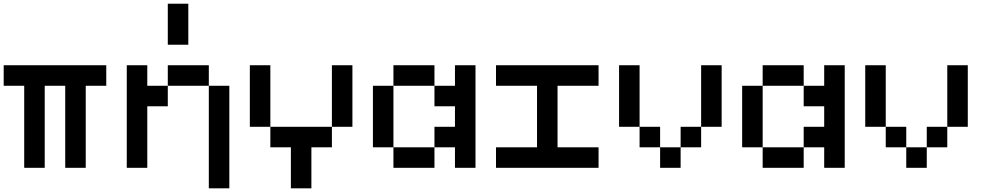

<svg xmlns="http://www.w3.org/2000/svg" viewBox="-20 -909 5373 1040"><path d="M222.2 -444.4V0H111.1V-444.4H0V-555.6H555.6V-444.4H444.4V0H333.3V-444.4Z M777.8 -333.3V0H666.7V-555.6H777.8V-444.4H888.9V-333.3ZM1222.2 111.1H1111.1V-444.4H1222.2ZM1111.1 -444.4H888.9V-555.6H1111.1ZM1000 -666.7H888.9V-888.9H1000Z M1888.9 -222.2H1777.8V-555.6H1888.9ZM1555.6 -111.1H1444.4V-222.2H1777.8V-111.1H1666.7V111.1H1555.6ZM1444.4 -222.2H1333.3V-555.6H1444.4Z M2111.1 -111.1H2000V-444.4H2111.1ZM2444.4 -333.3H2333.3V-444.4H2444.4V-555.6H2555.6V0H2444.4V-111.1H2333.3V-222.2H2444.4ZM2333.3 0H2111.1V-111.1H2333.3ZM2333.3 -444.4H2111.1V-555.6H2333.3Z M2888.9 -444.4H2666.7V-555.6H3222.2V-444.4H3000V-111.1H3222.2V0H2666.7V-111.1H2888.9Z M3666.7 0H3555.6V-111.1H3666.7ZM3555.6 -111.1H3444.4V-222.2H3555.6ZM3777.8 -111.1H3666.7V-222.2H3777.8ZM3444.4 -222.2H3333.3V-555.6H3444.4ZM3888.9 -222.2H3777.8V-555.6H3888.9Z M4111.1 -111.1H4000V-444.4H4111.1ZM4444.4 -333.3H4333.3V-444.4H4444.4V-555.6H4555.6V0H4444.4V-111.1H4333.3V-222.2H4444.4ZM4333.3 0H4111.1V-111.1H4333.3ZM4333.3 -444.4H4111.1V-555.6H4333.3Z M5000 0H4888.9V-111.1H5000ZM4888.9 -111.1H4777.8V-222.2H4888.9ZM5111.1 -111.1H5000V-222.2H5111.1ZM4777.8 -222.2H4666.7V-555.6H4777.8ZM5222.2 -222.2H5111.1V-555.6H5222.2Z"/></svg>

Font: Pixeloid Mono
Style: Regular
Weight: 400
Monospace: yes
Designer: GGBotNet
Foundry: GGBotNet
Version: 0.5